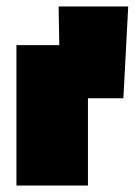

<svg xmlns="http://www.w3.org/2000/svg" viewBox="-20 -576 427 596"><path d="M363 -271H253V0H31V-436H164L162 -556H378Z"/></svg>

Font: Ysabeau Black
Style: Regular
Weight: 900
Designer: Christian Thalmann (Catharsis Fonts)
Version: Version 0.003